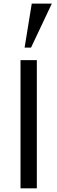

<svg xmlns="http://www.w3.org/2000/svg" viewBox="-20 -1031 314 1051"><path d="M92.3 0V-701.7H181.6V0ZM114.7 -770.5 153.8 -1011.2H263.7L149.9 -770.5Z"/></svg>

Font: Mako
Style: Regular
Weight: 400
Designer: vernon adams
Foundry: vernon adams
Version: Version 1.100; ttfautohint (v1.8.4.7-5d5b);gftools[0.9.33]